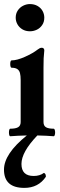

<svg xmlns="http://www.w3.org/2000/svg" viewBox="-22 -666 297 944"><path d="M55.2 -579.1Q55.2 -599.1 65.4 -614.5Q75.7 -629.9 91.8 -637.9Q107.9 -646 125 -646Q146.5 -646 162.6 -636.7Q178.7 -627.4 187.3 -612.1Q195.8 -596.7 195.8 -579.1Q195.8 -558.1 185.5 -543Q175.3 -527.8 159.2 -520Q143.1 -512.2 125 -512.2Q104 -512.2 88.1 -521.7Q72.3 -531.2 63.7 -546.6Q55.2 -562 55.2 -579.1ZM249 -14.6Q249 -7.3 247.1 -1.7Q245.1 3.9 242.2 3.9Q208.5 1 161.6 0Q83.5 81.5 83.5 140.1Q83.5 199.2 143.6 199.2Q173.8 199.2 193.8 184.1Q203.6 187 203.6 203.1Q166.5 257.8 97.7 257.8Q-2.4 257.8 -2.4 168Q-2.4 90.3 109.9 0Q62.5 1 28.3 3.9Q25.4 3.9 23.7 -1.5Q22 -6.8 22 -14.6Q22 -22.5 23.7 -27.8Q25.4 -33.2 28.3 -33.2Q54.7 -33.2 67.1 -40.5Q79.6 -47.9 79.6 -65.9V-272Q79.6 -293.9 76.2 -306.9Q72.8 -319.8 63 -326.4Q53.2 -333 34.7 -333Q31.7 -333 30 -338.4Q28.3 -343.8 28.3 -351.1Q28.3 -358.9 30 -364Q31.7 -369.1 34.7 -369.1Q61.5 -369.1 100.8 -386.7Q140.1 -404.3 163.1 -422.4Q169.4 -427.2 173.8 -429.2Q178.2 -431.2 183.6 -431.2Q189.5 -431.2 192.6 -427.7Q195.8 -424.3 195.8 -418Q193.4 -397.9 192.6 -379.2Q191.9 -360.4 191.9 -333V-65.9Q191.9 -47.9 203.9 -40.5Q215.8 -33.2 242.2 -33.2Q245.1 -33.2 247.1 -27.6Q249 -22 249 -14.6Z"/></svg>

Font: JuniusX
Style: Bold
Weight: 700
Designer: Peter S. Baker
Foundry: Briery Creek Software
Version: Version 1.004